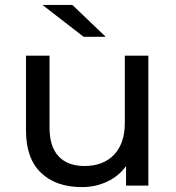

<svg xmlns="http://www.w3.org/2000/svg" viewBox="-20 -757 717 783"><path d="M585 -530V0H494V-80Q465 -39 417.5 -16.5Q370 6 314 6Q208 6 147 -52.5Q86 -111 86 -225V-530H182V-236Q182 -159 219 -119.5Q256 -80 325 -80Q401 -80 445 -126Q489 -172 489 -256V-530ZM153 -737H275L411 -607H321Z"/></svg>

Font: APTA Sans Medium
Style: Bold
Weight: 500
Version: Version 7.200